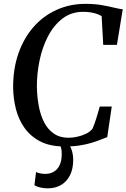

<svg xmlns="http://www.w3.org/2000/svg" viewBox="-20 -772 674 1023"><path d="M324 8.5Q247.5 8.5 195.2 -18.2Q143 -45 111 -90Q79 -135 64.8 -191.2Q50.5 -247.5 50 -306Q49.5 -405 78 -486.8Q106.5 -568.5 158.2 -627.8Q210 -687 281 -719.2Q352 -751.5 435.5 -751.5Q483.5 -751.5 521.2 -745Q559 -738.5 586.8 -731.5Q614.5 -724.5 634 -722.5L603 -533H530L521.5 -686Q512 -692 498.8 -697Q485.5 -702 467.2 -705.5Q449 -709 423 -709Q359.5 -709 312.8 -673Q266 -637 235.5 -578Q205 -519 190.5 -448.5Q176 -378 176.5 -309Q177.5 -256.5 186.5 -207.8Q195.5 -159 215 -120.8Q234.5 -82.5 266.8 -60.2Q299 -38 346 -38Q366 -38 390.8 -43.2Q415.5 -48.5 438 -59.2Q460.5 -70 473 -86.5Q478 -97.5 483.2 -112Q488.5 -126.5 493.5 -142.8Q498.5 -159 503.2 -174.8Q508 -190.5 511.5 -204.5H575.5L551.5 -41.5Q537 -36 516.2 -27.8Q495.5 -19.5 467.8 -11Q440 -2.5 404.5 3Q369 8.5 324 8.5ZM319.5 -14.5 342.5 -12.5Q353.5 2.5 361.8 26.8Q370 51 370 80.5Q370 127.5 353.2 161.2Q336.5 195 306 213.2Q275.5 231.5 234 231.5Q213.5 231.5 194 226.8Q174.5 222 163.5 215L172 144.5Q179 148.5 192.5 151.5Q206 154.5 221.5 154.5Q262.5 154 285.5 127Q308.5 100 309 51.5Q309.5 29 304.8 13.8Q300 -1.5 295.5 -12.5Z"/></svg>

Font: Merriweather 72pt Medium
Style: Italic
Weight: 500
Italic angle: -7.8°
Version: Version 2.101